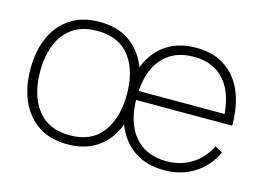

<svg xmlns="http://www.w3.org/2000/svg" viewBox="-81 -702 1185 864"><g transform="rotate(15 511.5 -270.0)"><path d="M737 15Q660.5 15 605.2 -19.5Q550 -54 520 -118Q490 -182 490 -270Q490 -358.5 519.8 -422.5Q549.5 -486.5 604.8 -520.8Q660 -555 737 -555Q814.5 -555 869.5 -520Q924.5 -485 953.8 -418.5Q983 -352 983 -258H938V-272Q935 -388.5 883.2 -450.8Q831.5 -513 737 -513Q641 -513 588 -449.2Q535 -385.5 535 -270Q535 -154.5 588 -90.8Q641 -27 737 -27Q804 -27 854.5 -58.5Q905 -90 935 -149L970 -129Q937 -60 876.5 -22.5Q816 15 737 15ZM517 -258V-300H957V-258ZM287 15Q207 15 152 -21.5Q97 -58 68.5 -122.5Q40 -187 40 -271Q40 -356 69 -420Q98 -484 153.2 -519.5Q208.5 -555 287 -555Q367.5 -555 422.5 -518.8Q477.5 -482.5 505.8 -418.5Q534 -354.5 534 -271Q534 -185.5 505.5 -121.2Q477 -57 421.8 -21Q366.5 15 287 15ZM287 -27Q389 -27 439 -94.8Q489 -162.5 489 -271Q489 -381.5 438.8 -447.2Q388.5 -513 287 -513Q218.5 -513 173.8 -482Q129 -451 107 -396.5Q85 -342 85 -271Q85 -161 136.2 -94Q187.5 -27 287 -27Z"/></g></svg>

Font: Manrope ExtraLight ExtraLight
Style: Regular
Weight: 250
Version: Version 4.501